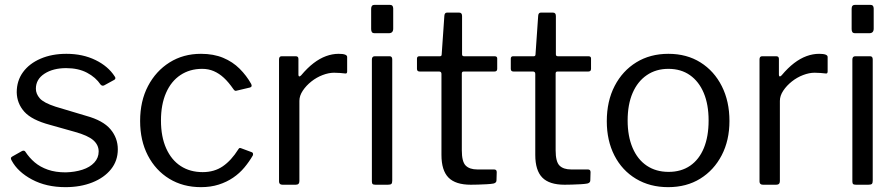

<svg xmlns="http://www.w3.org/2000/svg" viewBox="-20 -762 3698 792"><path d="M395 -413Q375 -443 339 -462Q303 -481 253 -481Q199 -481 163.5 -458Q128 -435 128 -396Q128 -375 144 -356.5Q160 -338 209 -322L336 -284Q405 -265 435.5 -229Q466 -193 466 -146Q466 -99 438 -64Q410 -29 361 -9.5Q312 10 250 10Q171 10 112 -21.5Q53 -53 28 -100Q25 -105 25 -109Q25 -113 30 -116L69 -138Q74 -141 78 -140.5Q82 -140 84 -137Q101 -111 123.5 -92Q146 -73 177.5 -62Q209 -51 251 -51Q289 -52 320 -62Q351 -72 369 -91.5Q387 -111 387 -137Q387 -164 365 -183.5Q343 -203 289 -218L186 -247Q111 -267 80.5 -301Q50 -335 49 -381Q49 -429 75 -464.5Q101 -500 147.5 -520Q194 -540 254 -540Q321 -540 373.5 -514.5Q426 -489 453 -447Q456 -443 456 -439.5Q456 -436 452 -433L410 -410Q406 -408 402.5 -408.5Q399 -409 395 -413Z M809 -540Q861 -540 900.5 -523.5Q940 -507 968.5 -478.5Q997 -450 1016 -416Q1022 -404 1011 -401L956 -388Q949 -385 943 -394Q923 -423 903.5 -441Q884 -459 862 -468.5Q840 -478 814 -478Q763 -478 724.5 -452.5Q686 -427 665 -379Q644 -331 644 -265Q644 -198 665.5 -150Q687 -102 725.5 -77Q764 -52 816 -52Q864 -52 899 -76Q934 -100 963 -146Q966 -151 968.5 -151.5Q971 -152 976 -150L1019 -134Q1026 -131 1023 -121Q1008 -95 988 -71Q968 -47 941.5 -29Q915 -11 882 -0.5Q849 10 809 10Q735 10 678.5 -24.5Q622 -59 590 -120.5Q558 -182 558 -263Q558 -345 590.5 -407Q623 -469 679.5 -504.5Q736 -540 809 -540Z M1145 0Q1138 0 1134.5 -3.5Q1131 -7 1131 -13V-517Q1131 -530 1142 -530H1200Q1211 -530 1211 -519V-454Q1211 -448 1214 -447Q1217 -446 1222 -451Q1248 -482 1273.5 -501.5Q1299 -521 1325 -530.5Q1351 -540 1377 -540Q1412 -540 1412 -527V-467Q1412 -457 1403 -459Q1394 -460 1382.5 -461Q1371 -462 1358 -462Q1336 -462 1311 -452.5Q1286 -443 1264.5 -426Q1243 -409 1229 -388Q1215 -367 1215 -346V-15Q1215 0 1200 0H1145Z M1598 -17Q1598 -7 1594.5 -3.5Q1591 0 1580 0H1529Q1520 0 1517 -3Q1514 -6 1514 -14V-516Q1514 -530 1526 -530H1587Q1598 -530 1598 -517ZM1602 -644Q1602 -625 1584 -625H1526Q1517 -625 1514 -629.5Q1511 -634 1511 -642V-726Q1511 -742 1525 -742H1588Q1602 -742 1602 -727Z M1893 -467Q1885 -467 1885 -459V-142Q1885 -95 1901 -79Q1917 -63 1949 -63H2018Q2023 -63 2026 -60.5Q2029 -58 2029 -52L2028 -18Q2028 -8 2016 -5Q2006 -3 1987.5 -2Q1969 -1 1951.5 -0.5Q1934 0 1922 0Q1859 0 1830 -29.5Q1801 -59 1801 -123V-457Q1801 -467 1791 -467H1711Q1700 -467 1700 -478V-520Q1700 -530 1710 -530H1795Q1802 -530 1802 -538L1813 -697Q1814 -710 1824 -710H1874Q1886 -710 1886 -696V-538Q1886 -530 1894 -530H2020Q2031 -530 2031 -521V-478Q2031 -467 2020 -467Z M2280 -467Q2272 -467 2272 -459V-142Q2272 -95 2288 -79Q2304 -63 2336 -63H2405Q2410 -63 2413 -60.5Q2416 -58 2416 -52L2415 -18Q2415 -8 2403 -5Q2393 -3 2374.5 -2Q2356 -1 2338.5 -0.5Q2321 0 2309 0Q2246 0 2217 -29.5Q2188 -59 2188 -123V-457Q2188 -467 2178 -467H2098Q2087 -467 2087 -478V-520Q2087 -530 2097 -530H2182Q2189 -530 2189 -538L2200 -697Q2201 -710 2211 -710H2261Q2273 -710 2273 -696V-538Q2273 -530 2281 -530H2407Q2418 -530 2418 -521V-478Q2418 -467 2407 -467Z M2736 10Q2661 10 2603.5 -24.5Q2546 -59 2514.5 -120.5Q2483 -182 2483 -262Q2483 -345 2515.5 -407.5Q2548 -470 2605 -505Q2662 -540 2737 -540Q2813 -540 2869.5 -504.5Q2926 -469 2957.5 -406.5Q2989 -344 2989 -263Q2989 -183 2957 -121.5Q2925 -60 2868.5 -25Q2812 10 2736 10ZM2738 -53Q2790 -53 2827 -78.5Q2864 -104 2883.5 -151.5Q2903 -199 2903 -265Q2903 -331 2883 -378.5Q2863 -426 2826 -452Q2789 -478 2737 -478Q2686 -478 2648 -452Q2610 -426 2589.5 -378.5Q2569 -331 2569 -265Q2569 -200 2589.5 -152Q2610 -104 2648 -78.5Q2686 -53 2738 -53Z M3127 0Q3120 0 3116.5 -3.5Q3113 -7 3113 -13V-517Q3113 -530 3124 -530H3182Q3193 -530 3193 -519V-454Q3193 -448 3196 -447Q3199 -446 3204 -451Q3230 -482 3255.5 -501.5Q3281 -521 3307 -530.5Q3333 -540 3359 -540Q3394 -540 3394 -527V-467Q3394 -457 3385 -459Q3376 -460 3364.5 -461Q3353 -462 3340 -462Q3318 -462 3293 -452.5Q3268 -443 3246.5 -426Q3225 -409 3211 -388Q3197 -367 3197 -346V-15Q3197 0 3182 0H3127Z M3580 -17Q3580 -7 3576.5 -3.5Q3573 0 3562 0H3511Q3502 0 3499 -3Q3496 -6 3496 -14V-516Q3496 -530 3508 -530H3569Q3580 -530 3580 -517ZM3584 -644Q3584 -625 3566 -625H3508Q3499 -625 3496 -629.5Q3493 -634 3493 -642V-726Q3493 -742 3507 -742H3570Q3584 -742 3584 -727Z"/></svg>

Font: Libre Franklin Thin
Style: Regular
Weight: 400
Version: Version 3.000